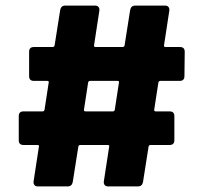

<svg xmlns="http://www.w3.org/2000/svg" viewBox="-20 -693 727 686"><path d="M622 -404H553Q548 -404 546 -399L531 -301Q530 -295 537 -295H586Q603 -295 603 -278V-192Q603 -175 586 -175H518Q513 -175 511 -170L491 -43Q488 -27 473 -27H366Q358 -27 354 -32Q350 -37 351 -45L370 -169Q372 -175 364 -175H267Q262 -175 260 -170L240 -43Q237 -27 222 -27H115Q107 -27 103 -32Q99 -37 100 -45L119 -169Q121 -175 113 -175H64Q47 -175 47 -192V-278Q47 -295 64 -295H132Q137 -295 139 -300L154 -398Q156 -404 148 -404H101Q84 -404 84 -421V-508Q84 -525 101 -525H168Q173 -525 175 -530L195 -657Q198 -673 213 -673H320Q328 -673 332 -668Q336 -663 335 -655L316 -531Q315 -525 322 -525H418Q423 -525 425 -530L445 -657Q448 -673 463 -673H570Q578 -673 582 -668Q586 -663 585 -655L566 -531Q565 -525 572 -525H623Q640 -525 640 -508L639 -421Q639 -404 622 -404ZM390 -300 405 -398Q407 -404 399 -404H302Q297 -404 295 -399L280 -301Q279 -295 286 -295H383Q388 -295 390 -300Z"/></svg>

Font: Barlow
Style: Bold
Weight: 700
Designer: Jeremy Tribby
Foundry: Jeremy Tribby
Version: Version 1.101 August 23, 2024